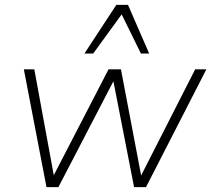

<svg xmlns="http://www.w3.org/2000/svg" viewBox="-20 -769 870 789"><path d="M171 0 78 -484H121L201 -49L426 -484H477L560 -48L782 -484H828L580 0H531L446 -435L220 0ZM327 -549 458 -749H506L593 -549H559L480 -710L363 -549Z"/></svg>

Font: Nunito Sans ExtraLight
Style: Italic
Weight: 200
Italic angle: -9°
Designer: Vernon Adams
Foundry: Vernon Adams
Version: Version 3.006; ttfautohint (v1.8.3)